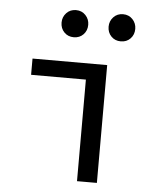

<svg xmlns="http://www.w3.org/2000/svg" viewBox="-51 -744 652 789"><g transform="rotate(5 275.0 -350.0)"><path d="M176 -644Q176 -620 191.5 -604Q207 -588 231 -588Q255 -588 270.5 -604Q286 -620 286 -644Q286 -667 270.5 -683.5Q255 -700 231 -700Q207 -700 191.5 -683.5Q176 -667 176 -644ZM370 -644Q370 -620 385.5 -604Q401 -588 425 -588Q449 -588 464.5 -604Q480 -620 480 -644Q480 -667 464.5 -683.5Q449 -700 425 -700Q401 -700 385.5 -683.5Q370 -667 370 -644ZM378 0V-486H70V-419H296V0Z"/></g></svg>

Font: Codetta
Style: Regular
Weight: 400
Italic angle: -11°
Designer: Ulrich Proeller
Foundry: PROSA GmbH
Version: Version 2.00;September 29, 2018;FontCreator 11.5.0.2427 64-b